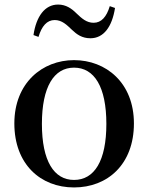

<svg xmlns="http://www.w3.org/2000/svg" viewBox="-20 -807 652 843"><path d="M305 16C452 16 568 -85 568 -265C568 -444 445 -543 305 -543C166 -543 43 -443 43 -265C43 -86 158 16 305 16ZM305 -17C217 -17 164 -100 164 -263C164 -426 217 -510 305 -510C394 -510 447 -426 447 -263C447 -100 394 -17 305 -17ZM127 -653 149 -645C163 -692 186 -719 220 -719C252 -719 273 -698 296 -676C317 -656 340 -639 377 -639C435 -639 472 -689 485 -772L462 -780C448 -733 425 -707 391 -707C360 -707 339 -726 315 -749C295 -769 270 -787 235 -787C177 -787 139 -735 127 -653Z"/></svg>

Font: Noto Serif CJK KR SemiBold
Style: Regular
Weight: 600
Designer: Ryoko NISHIZUKA 西塚涼子 (kana & ideographs); Frank Grießhammer (Latin, Greek & Cyrillic); Wenlong ZHANG 张文龙 (bopomofo); San
Foundry: Adobe
Version: Version 2.001;hotconv 1.1.0;makeotfexe 2.6.0